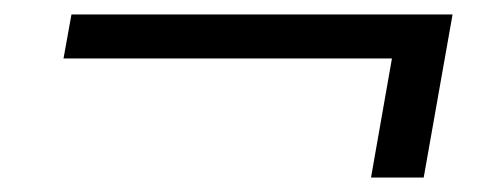

<svg xmlns="http://www.w3.org/2000/svg" viewBox="-20 -370 685 266"><path d="M523 -289H68L79 -350H607L567 -124H494Z"/></svg>

Font: KoHo Medium
Style: Italic
Weight: 500
Italic angle: -10°
Designer: Cadson Demak & Katatrad Team
Foundry: Cadson Demak Co.,Ltd.
Version: Version 1.000